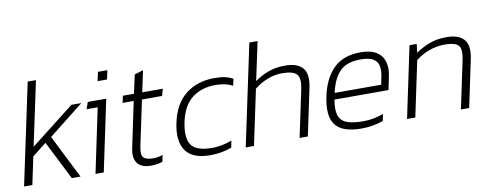

<svg xmlns="http://www.w3.org/2000/svg" viewBox="-59 -962 3229 1260"><g transform="rotate(-10 1555.5 -332.0)"><path d="M18 0 161 -674H216L125 -246L417 -474H483L249 -289L394 0H336L206 -258L112 -184L73 0Z M613 -597 626 -657H689L676 -597ZM494 0 584 -428H510L526 -474H649L549 0Z M862 10Q799 10 773 -25Q747 -60 760 -123L824 -428H750L760 -474H834L861 -598L919 -616L889 -474H1026L1013 -428H879L815 -125Q804 -72 821 -53.5Q838 -35 888 -35Q901 -35 916 -37.5Q931 -40 949 -46L940 -2Q904 10 862 10Z M1257 10Q1139 10 1094.5 -55Q1050 -120 1075 -237Q1101 -362 1179.5 -423Q1258 -484 1370 -484Q1416 -484 1442.5 -477.5Q1469 -471 1494 -458L1484 -413Q1437 -438 1370 -438Q1278 -438 1215 -390Q1152 -342 1129 -237Q1107 -134 1138.5 -84.5Q1170 -35 1280 -35Q1312 -35 1346 -42Q1380 -49 1410 -61L1401 -15Q1370 -3 1334 3.5Q1298 10 1257 10Z M1495 0 1638 -674H1693L1638 -417Q1680 -447 1729 -465.5Q1778 -484 1842 -484Q1924 -484 1959 -443Q1994 -402 1975 -313L1909 0H1854L1920 -312Q1935 -382 1912.5 -410Q1890 -438 1812 -438Q1763 -438 1714.5 -418.5Q1666 -399 1628 -368L1550 0Z M2266 10Q2138 10 2092.5 -50.5Q2047 -111 2075 -240Q2099 -354 2164 -419Q2229 -484 2345 -484Q2414 -484 2452 -458.5Q2490 -433 2501.5 -390Q2513 -347 2501 -294L2483 -208H2123Q2112 -146 2122.5 -107.5Q2133 -69 2172.5 -52Q2212 -35 2287 -35Q2353 -35 2420 -60L2411 -15Q2344 10 2266 10ZM2132 -251H2442L2451 -296Q2461 -340 2455 -372Q2449 -404 2421 -421Q2393 -438 2337 -438Q2243 -438 2197 -389.5Q2151 -341 2132 -251Z M2570 0 2670 -474H2718L2711 -416Q2753 -446 2803 -465Q2853 -484 2917 -484Q3000 -484 3034.5 -442.5Q3069 -401 3050 -313L2984 0H2929L2995 -312Q3005 -359 3001 -386.5Q2997 -414 2972 -426Q2947 -438 2895 -438Q2843 -438 2792 -419Q2741 -400 2703 -369L2625 0Z"/></g></svg>

Font: Kanit ExtraLight
Style: Italic
Weight: 275
Italic angle: -12°
Designer: Katatrad Team
Foundry: CadsonDemak
Version: Version 2.000; ttfautohint (v1.8.3)